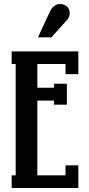

<svg xmlns="http://www.w3.org/2000/svg" viewBox="-20 -936 441 956"><path d="M235.8 -750H168.9L228 -877Q246.6 -916 279.8 -916Q299.3 -916 313.2 -903.3Q327.1 -890.6 327.1 -872.1Q327.1 -851.6 315.9 -838.9ZM38.1 -680.2H370.1V-566.9H306.2V-617.2H166V-499H249V-519H313V-415H249V-435.1H166V-63H306.2V-112.8H370.1V0H38.1V-63H58.1V-617.2H38.1Z"/></svg>

Font: Margherita Bold
Style: Regular
Weight: 700
Designer: James Puckett
Foundry: Dunwich Type Founders
Version: Version 1.008;hotconv 1.0.109;makeotfexe 2.5.65596